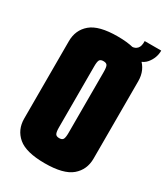

<svg xmlns="http://www.w3.org/2000/svg" viewBox="-171 -747 727 834"><g transform="rotate(30 193.0 -330.5)"><path d="M192 8Q98 8 58 -26Q18 -60 18 -116V-504Q18 -560 58 -594Q98 -628 192 -628Q286 -628 326 -594Q366 -560 366 -504V-116Q366 -60 326 -26Q286 8 192 8ZM192 -118Q207 -118 211.5 -127Q216 -136 216 -158V-464Q216 -487 211.5 -495.5Q207 -504 192 -504Q177 -504 172.5 -495.5Q168 -487 168 -465V-158Q168 -136 172.5 -127Q177 -118 192 -118ZM273 -573 266 -620Q283 -620 293.5 -631.5Q304 -643 303 -669H386Q386 -632 361.5 -602.5Q337 -573 273 -573Z"/></g></svg>

Font: Smooch Sans Black
Style: Regular
Weight: 900
Designer: Robert E. Leuschke
Foundry: Robert E. Leuschke
Version: Version 1.010; ttfautohint (v1.8.3)